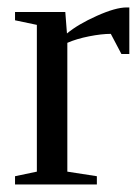

<svg xmlns="http://www.w3.org/2000/svg" viewBox="-20 -491 373 511"><path d="M324.2 -471.2V-347.2H303.2L274.9 -400.9Q250.5 -400.9 217 -394.3Q183.6 -387.7 159.2 -377V-34.2L237.8 -22V0H20V-22L78.1 -34.2V-424.8L20 -437V-459H153.8L158.2 -401.9Q187.5 -426.3 237.5 -448.7Q287.6 -471.2 316.9 -471.2Z"/></svg>

Font: Liberation Serif
Style: Regular
Weight: 400
Designer: Steve Matteson
Foundry: Ascender Corporation
Version: Version 2.1.5